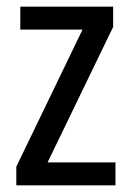

<svg xmlns="http://www.w3.org/2000/svg" viewBox="-20 -557 393 577"><path d="M327 0V-69H123L320 -476V-537H41V-468H228L29 -56V0Z"/></svg>

Font: Noto Sans Lao Looped Condensed
Style: Regular
Weight: 400
Width: 3
Designer: Mark Frömberg, Ben Mitchell
Foundry: The Fontpad Ltd
Version: Version 1.003